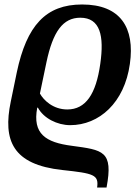

<svg xmlns="http://www.w3.org/2000/svg" viewBox="-20 -568 610 856"><path d="M346 -548C184 -548 99 -454 55 -246L28 -115C-8 58 36 166 258 190C398 205 421 211 413 268H455C486 104 439 101 300 82C184 67 124 29 146 -88H149C174 -41 235 -10 293 -10C422 -10 535 -110 559 -283C582 -445 517 -548 346 -548ZM338 -489C427 -489 445 -408 427 -283C408 -148 362 -80 280 -80C216 -80 174 -122 158 -151L187 -290C216 -428 261 -489 338 -489Z"/></svg>

Font: Noto Serif SemiBold
Style: Italic
Weight: 600
Italic angle: -12°
Designer: Monotype Design Team
Foundry: Monotype Imaging Inc.
Version: Version 2.014